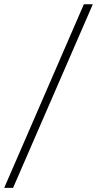

<svg xmlns="http://www.w3.org/2000/svg" viewBox="-62 -782 460 911"><path d="M378.4 -761.7 0 109.4H-42L335.9 -761.7Z"/></svg>

Font: Inter Tight ExtraLight
Style: Italic
Weight: 250
Italic angle: -9.39999°
Designer: Rasmus Andersson
Foundry: rsms
Version: Version 3.004